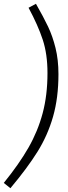

<svg xmlns="http://www.w3.org/2000/svg" viewBox="-20 -856 361 1015"><path d="M289 -464Q289 -339 260.5 -239.5Q232 -140 178 -53.5Q124 33 35 139L0 111Q81 11 130.5 -75.5Q180 -162 205.5 -257.5Q231 -353 231 -470Q231 -570 206 -646Q181 -722 131 -815L170 -836Q210 -766 234 -715.5Q258 -665 273.5 -602.5Q289 -540 289 -464Z"/></svg>

Font: Fira Sans Light
Style: Italic
Weight: 300
Italic angle: -8°
Designer: bBox Type GmbH & Carrois Corporate GbR & Edenspiekermann AG
Foundry: bBox Type GmbH & Carrois Corporate GbR & Edenspiekermann AG
Version: Version 4.301